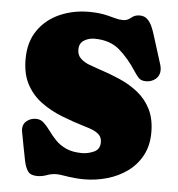

<svg xmlns="http://www.w3.org/2000/svg" viewBox="-51 -739 748 806"><g transform="rotate(5 322.5 -336.5)"><path d="M332.5 14.2Q312 14.2 291.5 12.2Q271 10.3 251 6.8Q242.2 5.4 233.4 4.2Q224.6 2.9 215.3 2.9Q194.8 2.9 175.3 10.3Q155.8 17.6 135.3 17.6Q106.9 17.6 95.9 2Q85 -13.7 79.6 -38.6Q73.2 -68.8 67.6 -99.6Q62 -130.4 56.2 -160.6Q54.7 -166.5 54.7 -172.9Q54.7 -195.8 71.5 -208.5Q88.4 -221.2 109.4 -221.2Q128.4 -221.2 142.3 -208.5Q156.2 -195.8 169.9 -176.8Q183.6 -157.7 201.4 -138.9Q219.2 -120.1 246.3 -107.4Q273.4 -94.7 314.5 -94.7Q338.9 -94.7 364 -105.7Q389.2 -116.7 389.2 -146.5Q389.2 -167 377.2 -178.5Q365.2 -189.9 348.1 -196.5Q331.1 -203.1 315.4 -207.5Q264.2 -222.7 215.8 -241.9Q167.5 -261.2 128.7 -290Q89.8 -318.8 66.9 -361.8Q43.9 -404.8 43.9 -467.3Q43.9 -539.6 77.9 -588.6Q111.8 -637.7 168.5 -662.8Q225.1 -688 292.5 -688Q312.5 -688 332.3 -686Q352.1 -684.1 371.6 -679.2Q387.7 -675.3 404.1 -670.7Q420.4 -666 437 -666Q455.6 -666 470.2 -678.7Q484.9 -691.4 504.9 -691.4Q525.4 -691.4 537.8 -679.4Q550.3 -667.5 557.9 -650.1Q565.4 -632.8 570.3 -616.7L609.4 -492.2Q612.8 -480.5 612.8 -470.7Q612.8 -446.8 595.7 -432.6Q578.6 -418.5 555.7 -418.5Q534.7 -418.5 524.4 -429.4Q514.2 -440.4 503.9 -456.5Q471.2 -507.3 430.7 -542.5Q390.1 -577.6 324.7 -577.6Q300.8 -577.6 281 -565.4Q261.2 -553.2 261.2 -526.4Q261.2 -502.9 276.1 -489Q291 -475.1 312 -467Q333 -459 351.1 -453.1Q398.4 -438 442.4 -418.9Q486.3 -399.9 521.2 -372.1Q556.2 -344.2 576.4 -303.7Q596.7 -263.2 596.7 -206.1Q596.7 -150.9 574.5 -109.4Q552.2 -67.9 514.6 -40.5Q477.1 -13.2 429.7 0.5Q382.3 14.2 332.5 14.2Z"/></g></svg>

Font: Caprasimo
Style: Regular
Weight: 400
Designer: The DocRepair Project, Phaedra Charles, Flavia Zimbardi
Foundry: Google
Version: Version 1.001